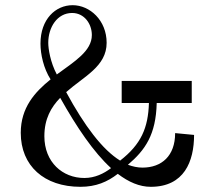

<svg xmlns="http://www.w3.org/2000/svg" viewBox="-20 -720 832 740"><path d="M655 -207C655 -119 603 -74 529 -74C510 -74 492 -78 473 -85C540 -142 581 -201 584 -323H719V-408H449V-323H554C551 -227 524 -164 443 -101C375 -143 306 -234 235 -365C304 -426 391 -464 391 -555C391 -642 326 -700 260 -700C194 -700 136 -646 136 -552C136 -511 148 -456 175 -414C114 -365 60 -305 60 -208C60 -81 150 0 290 0C350 0 394 -19 434 -50C476 -18 518 0 561 0C690 0 728 -98 728 -200ZM166 -555C166 -614 200 -670 258 -670C305 -670 334 -628 334 -585C334 -523 267 -483 199 -433C174 -480 166 -532 166 -555ZM305 -34C221 -34 151 -95 151 -195C151 -262 177 -307 212 -343C276 -229 341 -133 408 -72C380 -51 346 -34 305 -34Z"/></svg>

Font: Space Cowgirl
Style: Regular
Weight: 400
Designer: Valery Marier
Foundry: Valery Marier
Version: Version 1.000;hotconv 1.0.109;makeotfexe 2.5.65596